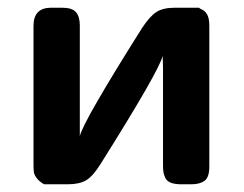

<svg xmlns="http://www.w3.org/2000/svg" viewBox="-20 -478 632 498"><path d="M66.9 -51.8V-411.1Q66.9 -458 112.8 -458H141.1Q167 -458 177 -446.5Q187 -435.1 187 -412.1V-125Q195.8 -163.1 348.1 -404.8Q368.2 -435.5 385.5 -446.8Q402.8 -458 434.1 -458H496.1Q497.1 -456.1 504.2 -453.1Q511.2 -450.2 517.1 -440.7Q522.9 -431.2 522.9 -411.1V-45.9Q522.9 -18.1 510.5 -9Q498 0 476.1 0H450.2Q434.1 0 423.6 -3.9Q413.1 -7.8 408.9 -16.4Q404.8 -24.9 403.8 -32Q402.8 -39.1 402.8 -49.8V-304.2Q402.8 -309.1 402.3 -318.6Q401.9 -328.1 401.9 -333Q393.1 -294.9 241.2 -53.2Q221.2 -21 203.6 -10.5Q186 0 155.8 0H94.2Q81.1 -7.8 75 -16.4Q68.8 -24.9 67.9 -31.2Q66.9 -37.6 66.9 -51.8Z"/></svg>

Font: CMU Sans Serif
Style: Bold
Weight: 700
Version: Version 0.7.0